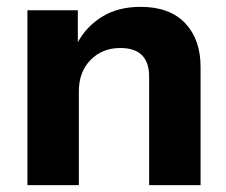

<svg xmlns="http://www.w3.org/2000/svg" viewBox="-20 -540 659 560"><path d="M60 0V-510H207V-417Q233 -464 279 -492Q325 -520 390 -520Q475 -520 520 -472.5Q565 -425 565 -345V0H415V-316Q415 -400 331 -400Q278 -400 244 -365Q210 -330 210 -274V0Z"/></svg>

Font: Instrument Sans
Style: Bold
Weight: 700
Designer: Rodrigo Fuenzalida
Foundry: fragTYPE
Version: Version 1.000; ttfautohint (v1.8.4.7-5d5b);gftools[0.9.28]